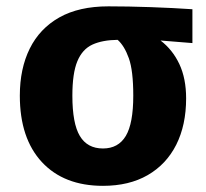

<svg xmlns="http://www.w3.org/2000/svg" viewBox="-20 -574 655 611"><path d="M325.1 -553.8Q386.7 -553.8 459.7 -551.3Q532.8 -548.7 592.3 -544.6V-436.9L490.8 -445.1Q529.2 -415.9 550.8 -370Q572.3 -324.1 572.3 -261Q572.3 -175.9 540.8 -113.3Q509.2 -50.8 450 -16.7Q390.8 17.4 307.7 17.4Q183.6 17.4 113.3 -58.2Q43.1 -133.8 43.1 -269.7Q43.1 -355.4 74.6 -419.2Q106.2 -483.1 168.7 -518.5Q231.3 -553.8 325.1 -553.8ZM210.3 -269.7Q210.3 -181 234.1 -141.3Q257.9 -101.5 307.7 -101.5Q356.4 -101.5 380.3 -141.3Q404.1 -181 404.1 -269.7Q404.1 -349.2 390 -388.7Q375.9 -428.2 354.4 -447.2Q306.2 -446.7 274.1 -432.1Q242.1 -417.4 226.2 -379.2Q210.3 -341 210.3 -269.7Z"/></svg>

Font: FiraCode Nerd Font
Style: Bold
Weight: 700
Designer: Carrois Corporate, Edenspiekermann AG, Nikita Prokopov
Foundry: Carrois Corporate, Edenspiekermann AG, Nikita Prokopov
Version: Version 6.002;Nerd Fonts 2.1.0